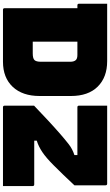

<svg xmlns="http://www.w3.org/2000/svg" viewBox="255 -995 740 1290"><g transform="rotate(90 625.0 -350.0)"><path d="M391 -700Q499 -700 562 -636.5Q625 -573 625 -456V-246Q625 -131 563.5 -65.5Q502 0 395 0H46Q35 0 35 -11V-500H16Q5 -500 5 -511V-700ZM1230 0H701Q690 0 690 -11V-209Q740 -257 789 -302.5Q838 -348 884 -388Q915 -415 948 -441Q981 -467 1022 -480V-500H701Q690 -500 690 -510V-700H1214Q1225 -700 1225 -689V-480Q1188 -440 1155 -406Q1122 -372 1090 -340Q1040 -290 1002 -264.5Q964 -239 925 -227V-210H1219Q1230 -210 1230 -199ZM260 -200H339Q372 -200 383.5 -211.5Q395 -223 395 -256V-451Q395 -478 383 -490Q373 -500 349 -500H260Z"/></g></svg>

Font: Recursive Sn Lnr St XBk
Style: Regular
Weight: 1000
Version: Version 1.079;hotconv 1.0.112;makeotfexe 2.5.65598; ttfautoh